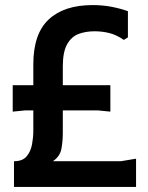

<svg xmlns="http://www.w3.org/2000/svg" viewBox="-20 -735 583 755"><path d="M35 0V-101Q69 -101 85 -120.5Q101 -140 106 -167.5Q111 -195 111 -220V-482Q111 -602 171.5 -658.5Q232 -715 344 -715Q383 -715 417.5 -708.5Q452 -702 483 -691V-588L467 -578Q438 -598 410 -605Q382 -612 352 -612Q317 -612 289 -601.5Q261 -591 244 -561Q227 -531 227 -474V-213Q227 -180 221.5 -150Q216 -120 188 -101H455L515 -111V0ZM30 -296V-400H414V-296L364 -301H80Z"/></svg>

Font: AR One Sans SemiBold
Style: Regular
Weight: 600
Designer: Niteesh Yadav
Foundry: Niteesh Yadav
Version: Version 1.001;gftools[0.9.33]